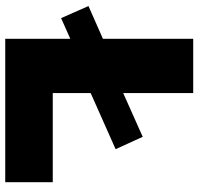

<svg xmlns="http://www.w3.org/2000/svg" viewBox="-32 -708 740 715"><g transform="rotate(90 337.5 -350.0)"><path d="M265 -291V-412L489 -512L535 -411ZM47 -208 2 -310 265 -426V-305ZM124 0V-700H326V-177H658V0Z"/></g></svg>

Font: REM ExtraBold
Style: Regular
Weight: 800
Designer: Octavio Pardo
Foundry: Ashler Design
Version: Version 1.005;gftools[0.9.28]